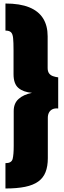

<svg xmlns="http://www.w3.org/2000/svg" viewBox="-20 -862 362 1092"><path d="M11 210V66Q46 66 52 41.5Q58 17 58 -32V-231Q58 -274 85.5 -299Q113 -324 162 -334Q113 -338 85 -361.5Q57 -385 57 -440V-576Q57 -622 54.5 -646Q52 -670 42 -679Q32 -688 11 -688V-842Q93 -842 146 -820.5Q199 -799 225 -757.5Q251 -716 251 -656V-475Q251 -456 259 -445Q267 -434 281 -429Q295 -424 311 -422V-245Q291 -247 278 -240.5Q265 -234 258.5 -221.5Q252 -209 252 -192V38Q252 84 239 117Q226 150 197.5 170.5Q169 191 123 200.5Q77 210 11 210Z"/></svg>

Font: Exo Thin Black
Style: Regular
Weight: 900
Version: Version 2.000